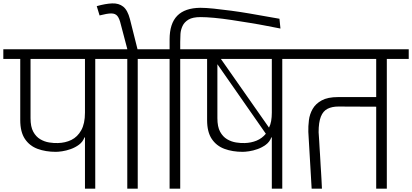

<svg xmlns="http://www.w3.org/2000/svg" viewBox="-56 -1137 2483 1157"><path d="M456 0V-309Q455 -309 454.5 -309Q454 -309 453 -309Q443 -282 420 -265Q397 -248 370 -238.5Q343 -229 319 -225.5Q295 -222 281 -222Q219 -222 170.5 -240Q122 -258 94 -300Q66 -342 66 -413V-782H-36V-840H650V-782H518V0ZM128 -425Q128 -373 144.5 -343Q161 -313 186.5 -298Q212 -283 240.5 -278.5Q269 -274 293 -275Q338 -276 374.5 -294Q411 -312 433.5 -352Q456 -392 456 -458V-782H128Z M711 0V-782H578V-840H906V-782H774V0ZM711 -839V-842L672 -990Q664 -1025 651.5 -1040.5Q639 -1056 614.5 -1056Q590 -1056 544 -1044L527 -1100Q580 -1115 620 -1116.5Q660 -1118 686.5 -1097Q713 -1076 727 -1022L773 -839H711Z M834 -782V-840H1162V-782H1030V0H966V-782ZM1628 -1024 1634 -965Q1602 -971 1554 -980.5Q1506 -990 1450.5 -999Q1395 -1008 1339.5 -1016.5Q1284 -1025 1235 -1029.5Q1186 -1034 1153 -1034Q1105 -1034 1080 -1019Q1055 -1004 1044 -980.5Q1033 -957 1031.5 -932Q1030 -907 1030 -885V-813H966V-899Q966 -995 1012 -1042Q1058 -1089 1151 -1090Q1184 -1090 1232.5 -1085Q1281 -1080 1337 -1072.5Q1393 -1065 1448.5 -1055.5Q1504 -1046 1551 -1037.5Q1598 -1029 1628 -1024Z M1582 0V-309H1579Q1569 -282 1546 -265Q1523 -248 1496 -238.5Q1469 -229 1445 -225.5Q1421 -222 1407 -222Q1345 -222 1296.5 -240Q1248 -258 1220 -300Q1192 -342 1192 -413V-782H1090V-840H1777V-782H1645V0ZM1254 -425Q1254 -373 1270.5 -343Q1287 -313 1312.5 -298Q1338 -283 1366.5 -278.5Q1395 -274 1419 -275Q1457 -276 1490 -289.5Q1523 -303 1546 -331L1254 -750ZM1275 -782 1565 -368Q1574 -385 1578 -408Q1582 -431 1582 -458V-782Z M1822 0 1802 -342Q1801 -376 1805.5 -412.5Q1810 -449 1828 -480.5Q1846 -512 1882.5 -532Q1919 -552 1981 -552H2211V-782H1705V-840H2407V-782H2275V0H2211V-494L1983 -495Q1945 -495 1918 -481.5Q1891 -468 1877.5 -434Q1864 -400 1864 -340Q1866 -311 1867.5 -287.5Q1869 -264 1870 -243.5Q1871 -223 1872.5 -205Q1874 -187 1874.5 -170Q1875 -153 1876.5 -134.5Q1878 -116 1879 -96Q1880 -76 1881.5 -52.5Q1883 -29 1884 0Z"/></svg>

Font: Matangi
Style: Regular
Weight: 400
Designer: Prashant Pant
Foundry: The Graphic Ant
Version: Version 3.002